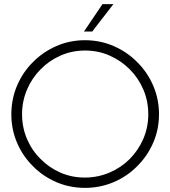

<svg xmlns="http://www.w3.org/2000/svg" viewBox="-20 -903 826 931"><path d="M645 -97Q694 -145 722.5 -210Q751 -275 751 -349Q751 -423 722.5 -488.5Q694 -554 645 -602Q597 -651 531.5 -679.5Q466 -708 392 -708Q318 -708 253 -679.5Q188 -651 140 -602Q91 -554 63 -488.5Q35 -423 35 -349Q35 -275 63 -210Q91 -145 140 -97Q188 -48 253 -20Q318 8 392 8Q466 8 531.5 -20Q597 -48 645 -97ZM177 -132Q135 -173 111 -229Q87 -285 87 -349Q87 -412 111 -468.5Q135 -525 177 -567Q218 -609 273.5 -633.5Q329 -658 393 -658Q456 -658 511.5 -633.5Q567 -609 609 -567Q651 -525 675 -469Q699 -413 699 -349Q699 -285 674.5 -229Q650 -173 609 -132Q567 -90 510.5 -66Q454 -42 391 -42Q328 -42 273 -66Q218 -90 177 -132ZM427 -750Q453 -783 478.5 -816.5Q504 -850 530 -883H477Q454 -850 432 -816.5Q410 -783 387 -750Z"/></svg>

Font: Josefin Slab Thin Medium
Style: Regular
Weight: 500
Version: Version 2.000